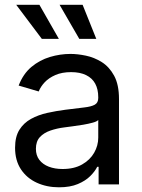

<svg xmlns="http://www.w3.org/2000/svg" viewBox="-20 -777 597 809"><path d="M228.5 12.2Q177.2 12.2 135 -7.1Q92.8 -26.4 68.1 -63.7Q43.5 -101.1 43.5 -154.3Q43.5 -201.2 61.8 -230.2Q80.1 -259.3 110.8 -276.1Q141.6 -293 179.2 -301.3Q216.8 -309.6 254.9 -314.5Q303.7 -320.8 334.2 -324.2Q364.7 -327.6 379.4 -335.9Q394 -344.2 394 -364.3V-367.2Q394 -400.9 381.3 -424.3Q368.7 -447.8 343 -460.4Q317.4 -473.1 279.8 -473.1Q241.2 -473.1 213.4 -460.9Q185.5 -448.7 168.2 -430.2Q150.9 -411.6 143.1 -391.6L58.6 -416.5Q77.6 -465.8 112.3 -494.9Q147 -523.9 190.2 -536.9Q233.4 -549.8 277.3 -549.8Q306.6 -549.8 341.8 -542.5Q377 -535.2 408.7 -515.4Q440.4 -495.6 460.9 -458Q481.4 -420.4 481.4 -359.4V0H395.5V-74.2H389.6Q380.4 -55.2 360.4 -35.2Q340.3 -15.1 307.9 -1.5Q275.4 12.2 228.5 12.2ZM243.7 -64.9Q292.5 -64.9 325.9 -84Q359.4 -103 376.7 -133.3Q394 -163.6 394 -197.3V-271.5Q388.7 -265.1 371.1 -260.3Q353.5 -255.4 330.8 -251.5Q308.1 -247.6 286.4 -244.9Q264.6 -242.2 251 -240.2Q219.7 -236.3 192.1 -226.8Q164.6 -217.3 147.9 -199.2Q131.3 -181.2 131.3 -149.9Q131.3 -122.1 145.8 -103.3Q160.2 -84.5 185.5 -74.7Q210.9 -64.9 243.7 -64.9ZM314 -613.3 231 -756.8H328.1L385.7 -613.3ZM156.2 -613.3 48.3 -756.8H146L228 -613.3Z"/></svg>

Font: Inter 16pt
Style: Regular
Weight: 400
Version: Version 4.001;git-66647c0bb